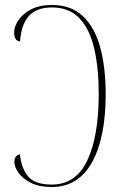

<svg xmlns="http://www.w3.org/2000/svg" viewBox="-20 -744 488 774"><path d="M188 10Q138 10 104.5 -7Q71 -24 54.5 -47.5Q38 -71 38 -91Q38 -117 60 -122Q67 -63 94.5 -31.5Q122 0 189 0Q286 0 332 -97.5Q378 -195 378 -366Q378 -469 360 -547.5Q342 -626 300.5 -670Q259 -714 190 -714Q126 -714 95.5 -678.5Q65 -643 61 -577Q48 -578 42.5 -588Q37 -598 37 -613Q37 -636 54 -662Q71 -688 105 -706Q139 -724 190 -724Q266 -724 314 -679Q362 -634 384 -553Q406 -472 406 -364Q406 -188 350.5 -89Q295 10 188 10Z"/></svg>

Font: Noto Serif Display Condensed Thin
Style: Regular
Weight: 100
Width: 3
Designer: Monotype Design Team
Foundry: Monotype Imaging Inc.
Version: Version 2.009